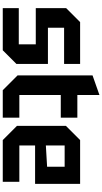

<svg xmlns="http://www.w3.org/2000/svg" viewBox="305 -1045 740 1390"><g transform="rotate(90 675.0 -350.0)"><path d="M39 0V-116H301V-239H39V-459L140 -560H443V-444H181V-327H443V-99L344 0Z M526 -650 668 -700V-540H832V-420H668V-120H832V0H633L526 -107Z M891 -103V-457L994 -560H1311V-234H1033V-120H1296V0H994ZM1033 -312 1187 -321V-448H1033Z"/></g></svg>

Font: Tektur SemiCondensed SemiBold
Style: Regular
Weight: 600
Width: 4
Designer: Adam Jagosz
Foundry: Adam Jagosz
Version: Version 1.005;gftools[0.9.30]